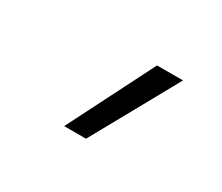

<svg xmlns="http://www.w3.org/2000/svg" viewBox="-70 -927 739 640"><g transform="rotate(30 300.0 -607.0)"><path d="M215 -442 382 -772H482L299 -442Z"/></g></svg>

Font: Iosevka Extended Oblique
Style: Regular
Weight: 400
Width: 7
Italic angle: -9°
Monospace: yes
Designer: Belleve Invis
Foundry: Belleve Invis
Version: Version 32.0.1; ttfautohint (v1.8.4)